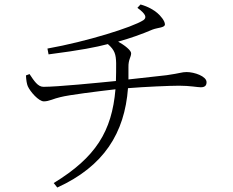

<svg xmlns="http://www.w3.org/2000/svg" viewBox="-20 -789 1040 858"><path d="M96 -452C97 -430 100 -414 104 -404C115 -379 153 -336 176 -336C200 -336 221 -349 250 -355C288 -365 418 -381 496 -390C480 -202 408 -86 220 29L236 49C444 -46 537 -194 552 -395C625 -401 738 -406 781 -406C829 -406 862 -399 877 -399C898 -399 903 -409 903 -422C903 -448 849 -467 814 -467C792 -467 788 -462 725 -453L554 -434V-487C553 -524 566 -533 566 -551C566 -564 537 -587 508 -603C562 -618 613 -636 662 -657C686 -666 717 -665 717 -680C717 -696 697 -719 683 -731C669 -743 644 -759 608 -769L594 -754C634 -725 636 -710 621 -699C572 -667 366 -603 192 -572L197 -546C344 -565 408 -578 462 -592C493 -565 498 -546 499 -507C499 -479 499 -453 498 -427C417 -419 237 -401 174 -401C149 -401 132 -428 112 -458Z"/></svg>

Font: Noto Serif SC Light
Style: Regular
Weight: 300
Designer: Ryoko NISHIZUKA 西塚涼子 (kana & ideographs); Frank Grießhammer (Latin, Greek & Cyrillic); Wenlong ZHANG 张文龙 (bopomofo); San
Foundry: Adobe
Version: Version 2.001;hotconv 1.1.0;makeotfexe 2.6.0